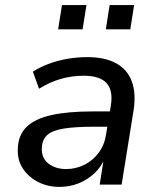

<svg xmlns="http://www.w3.org/2000/svg" viewBox="-20 -724 619 753"><path d="M213 9Q166 9 128 -11Q90 -31 68.5 -65Q47 -99 50 -143Q52 -195 84.5 -226.5Q117 -258 181 -272.5Q245 -287 343 -287H424L414 -227H348Q276 -227 231.5 -220Q187 -213 166.5 -195.5Q146 -178 144 -145Q142 -104 170 -82.5Q198 -61 239 -61Q277 -61 310.5 -77.5Q344 -94 367 -125Q390 -156 396 -197L415 -312Q424 -370 397.5 -398.5Q371 -427 308 -427Q263 -427 220 -415Q177 -403 133 -376L109 -443Q137 -461 172 -474Q207 -487 245.5 -493.5Q284 -500 322 -500Q392 -500 436 -475.5Q480 -451 497 -404.5Q514 -358 504 -292L457 0H371L388 -108H393Q378 -70 350 -44Q322 -18 287 -4.5Q252 9 213 9ZM395 -609 410 -704H506L491 -609ZM208 -609 223 -704H319L304 -609Z"/></svg>

Font: Nunito Sans 10pt Medium
Style: Italic
Weight: 500
Italic angle: -9°
Designer: Vernon Adams
Foundry: Vernon Adams
Version: Version 3.101;gftools[0.9.27]